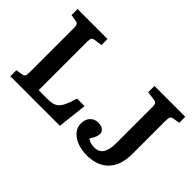

<svg xmlns="http://www.w3.org/2000/svg" viewBox="-104 -1050 1414 1414"><g transform="rotate(45 602.5 -343.0)"><path d="M54 0V-63L104 -71Q122 -74 128 -84Q134 -94 134 -122V-582Q134 -607 127.5 -617Q121 -627 102 -630L54 -637V-700H366V-637L307 -629Q287 -626 280.5 -616.5Q274 -607 274 -582V-75H371Q413 -75 438.5 -88Q464 -101 481.5 -134.5Q499 -168 518 -231H596L570 0ZM864 14Q808 14 763.5 -3Q719 -20 693 -50.5Q667 -81 667 -121Q667 -165 691 -191Q715 -217 752 -217Q785 -217 803.5 -203Q822 -189 822 -167Q822 -151 815 -134Q808 -117 790 -88Q816 -66 861 -66Q910 -66 932 -100.5Q954 -135 954 -201V-578Q954 -604 947.5 -614Q941 -624 921 -626L855 -635V-700H1176V-637L1124 -629Q1107 -626 1100.5 -616.5Q1094 -607 1094 -579V-232Q1094 -112 1033.5 -49Q973 14 864 14Z"/></g></svg>

Font: Literata SemiBold
Style: Regular
Weight: 600
Designer: Latin by Veronika Burian and Jose Scaglione. Greek by Irene Vlachou. Cyrillic by Vera Evstafieva.
Foundry: TypeTogether
Version: Version 3.103; ttfautohint (v1.8.4.7-5d5b);gftools[0.9.29]